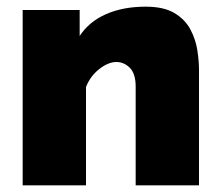

<svg xmlns="http://www.w3.org/2000/svg" viewBox="-20 -556 661 576"><path d="M577 0H387V-296Q387 -335 369.5 -352.5Q352 -370 329 -370Q305 -370 278 -349Q251 -328 238 -295V0H48V-526H219V-448Q247 -491 298 -513.5Q349 -536 417 -536Q471 -536 503 -517Q535 -498 551 -468Q567 -438 572 -405.5Q577 -373 577 -346Z"/></svg>

Font: Raleway Black
Style: Regular
Weight: 900
Designer: Matt McInerney, Pablo Impallari, Rodrigo Fuenzalida
Foundry: Matt McInerney, Pablo Impallari, Rodrigo Fuenzalida
Version: Version 4.026